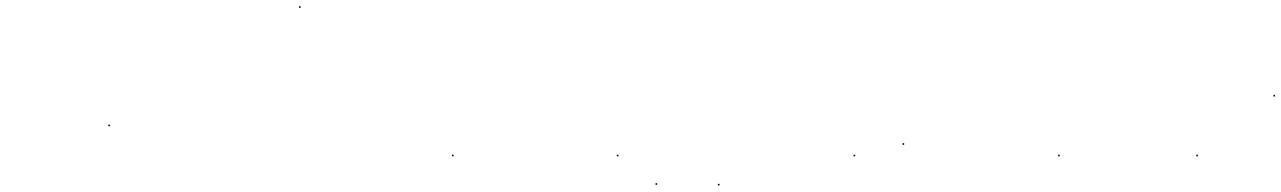

<svg xmlns="http://www.w3.org/2000/svg" viewBox="-20 -563 4004 600"><path d="M318.5 -168.5H323.5V-173.5H318.5Z M914.5 -538.5H919.5V-543.5H914.5Z M1392.5 -74.5H1397.5V-79.5H1392.5Z M1907.5 -74.5H1912.5V-79.5H1907.5Z M2028.5 14.5H2033.5V9.5H2028.5ZM2223.5 16.5H2228.5V11.5H2223.5ZM2647.5 -74.5H2652.5V-79.5H2647.5Z M2800.5 -110.5H2805.5V-115.5H2800.5Z M3286.5 -74.5H3291.5V-79.5H3286.5Z M3718.5 -74.5H3723.5V-79.5H3718.5Z M3959.5 -261.5H3964.5V-266.5H3959.5Z"/></svg>

Font: FRB American Cursive Just Endings
Style: Italic
Weight: 400
Italic angle: -25°
Version: Version 2.0;Modular Font Editor K font №1